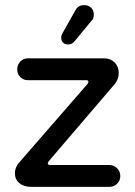

<svg xmlns="http://www.w3.org/2000/svg" viewBox="-20 -726 526 747"><path d="M218 -580Q218 -589 225 -600L274 -687Q284 -706 308 -706Q324 -706 334.5 -696Q345 -686 345 -669Q345 -653 335 -644L268 -563Q259 -553 245 -553Q233 -553 225.5 -560Q218 -567 218 -580ZM54 -93 321 -400Q324 -405 324 -408Q324 -414 315 -414H89Q71 -414 59 -426Q47 -438 47 -456Q47 -474 59 -486.5Q71 -499 89 -499H385Q410 -499 426 -483Q442 -467 442 -442Q442 -421 429 -402L169 -98Q166 -94 166 -90Q166 -84 175 -84H405Q423 -84 435.5 -71.5Q448 -59 448 -41Q448 -23 435.5 -11Q423 1 405 1H101Q73 1 55.5 -13.5Q38 -28 38 -52Q38 -74 54 -93Z"/></svg>

Font: 寒蝉全圆体
Style: Regular
Weight: 400
Designer: Warren2060
      Designed by Motoya company      

      [Varela Round]
      Joe Prince(Latin component); Avraham Cornf
Foundry: ChillType
Version: Version 3.200